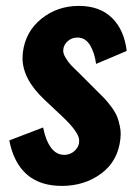

<svg xmlns="http://www.w3.org/2000/svg" viewBox="-20 -607 448 637"><path d="M185.1 9.8Q41 9.8 10.7 -141.1L123 -184.1Q131.8 -139.6 150.4 -115.7Q167.5 -93.3 192.9 -93.3Q194.3 -93.3 195.8 -93.3Q214.8 -94.2 228.5 -107.4Q243.2 -121.6 242.7 -141.1Q242.7 -168 185.5 -221.7L128.4 -275.4Q54.7 -344.2 54.7 -414.6Q54.7 -423.3 55.7 -432.1Q64 -501.5 116.9 -544.4Q169.9 -587.4 241.7 -587.4Q311 -587.4 351.6 -547.6Q392.1 -507.8 400.4 -438L298.8 -395Q293.9 -431.6 279.1 -456.5Q264.2 -481.4 238.8 -482.4Q237.8 -482.4 237.3 -482.4Q217.8 -482.4 205.1 -470.7Q191.4 -459 189.9 -441.9Q188.5 -431.2 196.8 -416.7Q205.1 -402.3 215.3 -391.4Q225.6 -380.4 243.7 -363.3L300.8 -306.2Q316.9 -290.5 326.4 -280.5Q335.9 -270.5 348.6 -253.7Q361.3 -236.8 367.7 -221.9Q374 -207 377.9 -187Q380.4 -174.8 380.4 -162.1Q380.4 -154.3 379.4 -146Q371.6 -72.8 316.2 -31.5Q260.7 9.8 185.1 9.8Z"/></svg>

Font: Oswald
Style: Demi-Bold
Weight: 600
Designer: Vernon Adams
Foundry: Vernon Adams
Version: 3.0; ttfautohint (v0.94.23-7a4d-dirty) -l 8 -r 50 -G 200 -x 